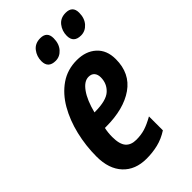

<svg xmlns="http://www.w3.org/2000/svg" viewBox="-232 -824 909 909"><g transform="rotate(-45 222.5 -370.0)"><path d="M182.1 9.8Q106.9 9.8 64 -36.4Q21 -82.5 21 -165Q21 -237.3 37.6 -306.6Q54.2 -376 86.4 -431.9Q118.7 -487.8 166.7 -521Q214.8 -554.2 277.8 -554.2Q337.9 -554.2 375 -520.5Q412.1 -486.8 412.1 -426.8Q412.1 -331.5 341.8 -282.2Q271.5 -232.9 152.8 -232.9H145Q139.2 -206.1 139.2 -178.2Q139.2 -129.9 157.2 -108.9Q175.3 -87.9 210.9 -87.9Q242.7 -87.9 269 -95.9Q295.4 -104 331.1 -124V-30.8Q295.4 -7.8 258.5 1Q221.7 9.8 182.1 9.8ZM162.1 -319.8H165Q241.7 -319.8 271.2 -347.2Q300.8 -374.5 300.8 -416Q300.8 -435.5 290.8 -447.3Q280.8 -459 261.2 -459Q231.4 -459 205.1 -422.1Q178.7 -385.3 162.1 -319.8ZM375 -622.1Q325.7 -622.1 325.7 -668.9Q325.7 -700.7 344.7 -725.3Q363.8 -750 398.9 -750Q444.8 -750 444.8 -705.1Q444.8 -668 424.3 -645Q403.8 -622.1 375 -622.1ZM205.1 -622.1Q155.8 -622.1 155.8 -668.9Q155.8 -700.7 174.8 -725.3Q193.8 -750 229 -750Q273.9 -750 273.9 -705.1Q273.9 -668 253.7 -645Q233.4 -622.1 205.1 -622.1Z"/></g></svg>

Font: Open Sans Condensed
Style: Bold Italic
Weight: 700
Width: 3
Italic angle: -12°
Designer: Monotype Design Team
Foundry: Monotype Imaging Inc.
Version: Version 3.003; ttfautohint (v1.8.4)